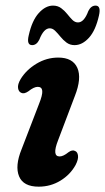

<svg xmlns="http://www.w3.org/2000/svg" viewBox="-20 -672 384 702"><path d="M198 -100Q211.5 -100 230.5 -115.5Q244.5 -125.5 254.5 -120Q263.5 -116.5 265.2 -103Q267 -89.5 256.5 -69Q237 -33.5 201 -11.5Q165 10.5 121.5 10.5Q65.5 10.5 49.8 -27.2Q34 -65 59 -126.5L122.5 -291.5Q136 -325 134.5 -339.8Q133 -354.5 118 -354.5Q104 -354.5 83.5 -338Q68 -327.5 58 -332.5Q48 -336.5 46 -350Q44 -363.5 55.5 -383Q76 -416.5 113.2 -439Q150.5 -461.5 193 -461.5Q246 -461.5 262.8 -423.8Q279.5 -386 253.5 -320.5L192.5 -159.5Q169 -100 198 -100ZM252.7 -507Q235.9 -507 223.4 -516.2Q210.9 -525.5 201 -537.8Q191.1 -550 181.8 -559.2Q172.5 -568.5 161.8 -568.5Q139.8 -568.5 123.8 -527Q113.9 -507 97.6 -507Q76.4 -507 85.1 -543Q97.1 -597 121.7 -624.2Q146.3 -651.5 173.8 -651.5Q191.1 -651.5 203.6 -642.2Q216.1 -633 225.8 -620.8Q235.5 -608.5 244.7 -599.2Q254 -590 265.2 -590Q287.6 -590 303.1 -632Q313 -651.5 329.4 -651.5Q350.1 -651.5 341.9 -615.5Q329.8 -561 305.3 -534Q280.7 -507 252.7 -507Z"/></svg>

Font: Fraunces 72pt SuperSoft SemiBold
Style: Italic
Weight: 600
Italic angle: -16°
Version: Version 1.000;[b76b70a41]